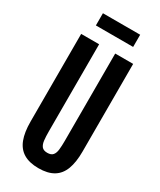

<svg xmlns="http://www.w3.org/2000/svg" viewBox="-257 -1122 1009 1212"><g transform="rotate(30 247.5 -515.5)"><path d="M248 9.8Q181.2 9.8 139.2 -15.4Q97.2 -40.5 77.6 -91.6Q58.1 -142.6 58.1 -220.7V-859.4H189V-223.1Q189 -187 192.1 -159.7Q195.3 -132.3 207.5 -117.2Q219.7 -102.1 247.6 -102.1Q275.4 -102.1 287.8 -116.9Q300.3 -131.8 303.2 -159.2Q306.2 -186.5 306.2 -223.1V-859.4H437V-220.7Q437 -142.6 417.7 -91.6Q398.4 -40.5 356.7 -15.4Q314.9 9.8 248 9.8ZM111.8 -952.1V-1041H383.3V-952.1Z"/></g></svg>

Font: Antonio
Style: Bold
Weight: 700
Designer: Vernon Adams
Foundry: Vernon Adams
Version: Version 1.002